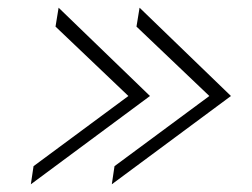

<svg xmlns="http://www.w3.org/2000/svg" viewBox="-20 -526 653 498"><path d="M60 -48 369 -277 132 -506 124 -457 313 -277 67 -95ZM270 -48 579 -277 342 -506 334 -457 523 -277 277 -95Z"/></svg>

Font: Charger Static
Style: Obl
Weight: 1000
Designer: Jasper
Foundry: KineticPlasma Fonts/Cannot Into Space Fonts
Version: Version 1.1